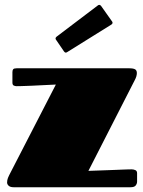

<svg xmlns="http://www.w3.org/2000/svg" viewBox="-20 -787 602 807"><path d="M32.2 -483.9Q32.2 -492.2 35.6 -496.1Q39.1 -500 50.3 -500H522Q540.5 -500 547.9 -495.6Q555.2 -491.2 555.2 -480Q555.2 -466.3 546.4 -450.2L351.6 -68.8Q397 -70.3 434.6 -71.8Q450.7 -72.3 466.6 -73Q482.4 -73.7 496.1 -74.2Q509.8 -74.7 519.5 -75Q529.3 -75.2 533.2 -75.2Q541.5 -75.2 548.8 -72Q556.2 -68.8 556.2 -59.1V-23.9Q556.2 -15.1 550.5 -7.6Q544.9 0 528.3 0H37.6Q23.4 0 16.6 -6.1Q9.8 -12.2 9.8 -20Q9.8 -29.8 13.4 -39.1Q17.1 -48.3 25.4 -64L214.8 -431.6Q176.8 -429.7 144 -428.2Q129.9 -427.2 115.7 -426.8Q101.6 -426.3 88.6 -425.8Q75.7 -425.3 65.4 -425Q55.2 -424.8 49.3 -424.8Q43.5 -424.8 37.8 -427.5Q32.2 -430.2 32.2 -439.9ZM263.7 -568.8Q261.7 -567.9 260.3 -566.9Q258.8 -565.9 257.3 -565.9Q252 -565.9 249 -570.8L216.3 -618.7Q213.4 -622.1 213.4 -625.5Q213.4 -628.9 217.8 -632.8L390.6 -763.7Q394 -766.6 397.5 -766.6Q400.9 -766.6 404.8 -762.2L449.7 -698.7Q453.1 -694.8 453.1 -691.4Q453.1 -687 448.7 -684.1Z"/></svg>

Font: Fascinate
Style: Regular
Weight: 900
Designer: Astigmatic (AOETI)
Foundry: Astigmatic (AOETI)
Version: Version 1.000